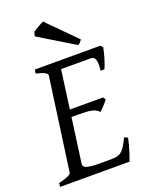

<svg xmlns="http://www.w3.org/2000/svg" viewBox="-154 -913 771 993"><g transform="rotate(-20 231.0 -417.0)"><path d="M418 -119.1Q408.2 -76.7 398.2 -45.4Q388.2 -14.2 382.8 0H0L2.9 -21Q33.7 -27.8 52.2 -35.9Q70.8 -43.9 71.8 -50.8L143.1 -564Q144 -569.8 128.9 -578.6Q113.8 -587.4 82 -594.2L85 -615.2H444.8L457 -603Q454.6 -590.3 450.9 -575.2Q447.3 -560.1 442.6 -544.9Q438 -529.8 433.1 -516.1Q428.2 -502.4 423.8 -493.2H402.8Q405.3 -515.6 404.8 -530.5Q404.3 -545.4 400.9 -554.4Q397.5 -563.5 391.6 -567.1Q385.7 -570.8 377 -570.8H213.4L184.6 -358.9H367.2L377 -345.2Q372.1 -338.4 366 -331.1Q359.9 -323.7 353.3 -316.7Q346.7 -309.6 340.3 -303.5Q334 -297.4 329.1 -293Q321.3 -301.3 312.5 -306.4Q303.7 -311.5 290.8 -314.5Q277.8 -317.4 259 -318.6Q240.2 -319.8 212.9 -319.8H179.2L146 -75.2Q145 -67.9 147.5 -62.3Q149.9 -56.6 159.2 -52.5Q168.5 -48.3 186 -46.1Q203.6 -43.9 232.9 -43.9H292Q312.5 -43.9 326.7 -46.4Q340.8 -48.8 352.3 -57.4Q363.8 -65.9 374.5 -82.5Q385.3 -99.1 398.9 -127.9ZM362.3 -680.2Q355.5 -670.4 351.3 -666Q347.2 -661.6 339.4 -657.2L143.6 -776.4L149.4 -799.3Q153.8 -802.7 161.6 -807.6Q169.4 -812.5 178.2 -817.4Q187 -822.3 195.3 -826.7Q203.6 -831.1 209.5 -834Z"/></g></svg>

Font: Gentium Plus Afr
Style: Italic
Weight: 400
Italic angle: -8°
Designer: J. Victor Gaultney, Annie Olsen, Iska Routamaa, Becca Hirsbrunner
Foundry: SIL International
Version: Version 5.000